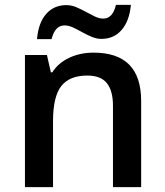

<svg xmlns="http://www.w3.org/2000/svg" viewBox="-20 -765 675 785"><path d="M557.1 0H441.9V-332Q441.9 -394.5 416.7 -425.3Q391.6 -456.1 336.9 -456.1Q264.2 -456.1 230.5 -413.1Q196.8 -370.1 196.8 -269V0H82V-540H171.9L188 -469.2H193.8Q218.3 -507.8 263.2 -528.8Q308.1 -549.8 362.8 -549.8Q557.1 -549.8 557.1 -352.1ZM395 -606Q374.5 -606 354.7 -614.5Q335 -623 315.9 -633.5Q296.9 -644 278.8 -652.6Q260.7 -661.1 244.1 -661.1Q204.6 -661.1 190.9 -605H131.3Q137.2 -672.9 169.2 -708.5Q201.2 -744.1 251 -744.1Q272 -744.1 292 -735.6Q312 -727.1 331.1 -716.6Q350.1 -706.1 367.9 -697.5Q385.7 -689 402.3 -689Q440.9 -689 454.1 -745.1H515.1Q509.3 -679.7 477.5 -642.8Q445.8 -606 395 -606Z"/></svg>

Font: f2_25842          
Style: Regular
Weight: 600
Foundry: Ascender Corporation
Version: Version 1.10